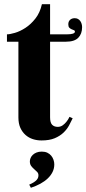

<svg xmlns="http://www.w3.org/2000/svg" viewBox="-20 -664 412 917"><path d="M219.2 -464.8V-104Q219.2 -78.1 229 -68.1Q238.8 -58.1 255.9 -58.1Q269 -58.1 279.3 -65.4Q289.6 -72.8 296.9 -82Q305.7 -92.3 312 -106L327.1 -99.1Q319.8 -83.5 309.8 -64.9Q299.8 -46.4 283.2 -30.5Q266.6 -14.6 241.5 -3.9Q216.3 6.8 178.2 6.8Q156.7 6.8 137 0.5Q117.2 -5.9 101.8 -19.5Q86.4 -33.2 77.1 -53.7Q67.9 -74.2 67.9 -103V-464.8H13.2V-500Q26.9 -500 51.3 -507.1Q75.7 -514.2 101.3 -530.8Q127 -547.4 148.9 -575.2Q170.9 -603 180.2 -644H219.2V-500H298.8Q337.9 -500 337.9 -513.2Q337.9 -518.1 333 -519.8Q328.1 -521.5 322 -524.2Q315.9 -526.9 311 -531.7Q306.2 -536.6 306.2 -547.9Q306.2 -561.5 314.7 -569.3Q323.2 -577.1 336.9 -577.1Q345.7 -577.1 352.3 -573.5Q358.9 -569.8 363.3 -563.7Q367.7 -557.6 369.9 -549.8Q372.1 -542 372.1 -534.2Q372.1 -502.4 353.8 -483.6Q335.4 -464.8 294.9 -464.8ZM119.6 217.8Q133.3 211.9 141.8 206.3Q150.4 200.7 155.3 195.1Q160.2 189.5 161.9 184.1Q163.6 178.7 163.6 172.9Q163.6 163.6 157.2 157Q150.9 150.4 143.1 143.8Q135.3 137.2 128.9 128.7Q122.6 120.1 122.6 106.9Q122.6 99.1 126 90.8Q129.4 82.5 136.5 75.7Q143.6 68.8 154.3 64.5Q165 60.1 179.7 60.1Q194.8 60.1 206.1 65.4Q217.3 70.8 224.6 79.6Q231.9 88.4 235.6 99.4Q239.3 110.4 239.3 121.1Q239.3 140.6 231 157.5Q222.7 174.3 208 188.2Q193.4 202.1 172.9 213.4Q152.3 224.6 127.4 232.9Z"/></svg>

Font: Berkshire Swash
Style: Regular
Weight: 400
Designer: Astigmatic (AOETI)
Foundry: Astigmatic (AOETI)
Version: Version 1.001